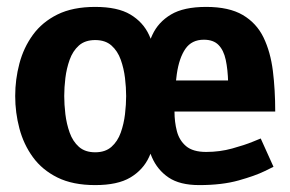

<svg xmlns="http://www.w3.org/2000/svg" viewBox="-20 -528 841 556"><path d="M255.7 8Q190.7 8 146.3 -14Q102 -36 75.2 -73Q48.3 -110 36.2 -156Q24 -202 24 -250Q24 -298 36.2 -344Q48.3 -390 75.2 -427Q102 -464 146.3 -486Q190.7 -508 255.7 -508Q320.7 -508 357.5 -486Q394.3 -464 411.5 -427Q428.7 -390 433 -344Q437.3 -298 437.3 -250Q437.3 -202 433 -156Q428.7 -110 411.5 -73Q394.3 -36 357.5 -14Q320.7 8 255.7 8ZM255.7 -87Q285 -87 302.8 -102.8Q320.7 -118.7 329.7 -144Q338.7 -169.3 342 -197.5Q345.3 -225.7 345.3 -250Q345.3 -274.3 342 -302Q338.7 -329.7 329.7 -355Q320.7 -380.3 302.8 -396.2Q285 -412 255.7 -412Q226.3 -412 208.5 -396.2Q190.7 -380.3 181.7 -355Q172.7 -329.7 169.3 -302Q166 -274.3 166 -250Q166 -225.7 169.3 -197.5Q172.7 -169.3 181.7 -144Q190.7 -118.7 208.5 -102.8Q226.3 -87 255.7 -87ZM557 8Q500.7 8 468.2 -14Q435.7 -36 419.8 -73Q404 -110 399.7 -156Q395.3 -202 395.3 -250L485.3 -205Q485.3 -175 492.2 -148.3Q499 -121.7 518.8 -104.8Q538.7 -88 577 -88ZM557 8 577 -88Q616.3 -88 652.5 -98Q688.7 -108 711.8 -117.5Q735 -127 735 -127L772 -45Q772 -45 745.5 -32Q719 -19 671 -5.5Q623 8 557 8ZM485.3 -205 395.3 -250Q395.3 -298 399.7 -344Q404 -390 421.2 -427Q438.3 -464 475.2 -486Q512 -508 577 -508L570.3 -413Q535.3 -413 517 -386.7Q498.7 -360.3 492 -313.5Q485.3 -266.7 485.3 -205ZM641.7 -205Q641.7 -251 640.7 -288.8Q639.7 -326.7 633.7 -354.7Q627.7 -382.7 612.8 -397.8Q598 -413 570.3 -413L577 -508Q643.3 -508 683.2 -484.5Q723 -461 743.2 -419.3Q763.3 -377.7 770.2 -322.7Q777 -267.7 777 -205ZM416 -205V-295H767L777 -205Z"/></svg>

Font: Epunda Slab Light
Style: Regular
Weight: 300
Designer: Simon Atzbach
Foundry: typofactur
Version: Version 1.102